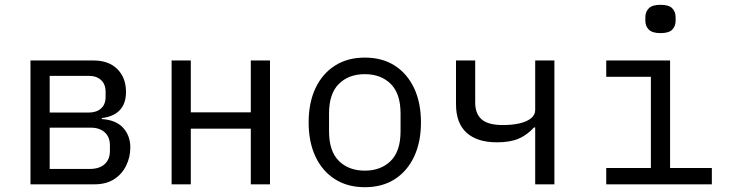

<svg xmlns="http://www.w3.org/2000/svg" viewBox="-20 -768 3040 800"><path d="M107 -516H370Q433 -516 469 -480Q505 -444 505 -385Q505 -337 479.5 -309.5Q454 -282 404 -276V-272Q464 -268 493.5 -235Q523 -202 523 -154Q523 -113 505.5 -77.5Q488 -42 455 -21Q422 0 373 0H107ZM353 -64Q394 -64 416 -84Q438 -104 438 -139V-162Q438 -197 416.5 -216.5Q395 -236 359 -236H187V-64ZM349 -299Q382 -299 401 -316Q420 -333 420 -364V-386Q420 -417 401 -434.5Q382 -452 349 -452H187V-299Z M695 -516H775V-300H1025V-516H1105V0H1025V-232H775V0H695Z M1500 12Q1428 12 1375.5 -21.5Q1323 -55 1294.5 -115.5Q1266 -176 1266 -258Q1266 -340 1294.5 -400.5Q1323 -461 1375.5 -494.5Q1428 -528 1500 -528Q1573 -528 1625 -494.5Q1677 -461 1705.5 -400.5Q1734 -340 1734 -258Q1734 -176 1705.5 -115.5Q1677 -55 1625 -21.5Q1573 12 1500 12ZM1500 -57Q1567 -57 1608 -97.5Q1649 -138 1649 -221V-295Q1649 -378 1608 -418.5Q1567 -459 1500 -459Q1433 -459 1392 -418.5Q1351 -378 1351 -295V-221Q1351 -138 1392 -97.5Q1433 -57 1500 -57Z M2210 -237H2205Q2177 -206 2141.5 -190.5Q2106 -175 2051 -175Q1968 -175 1924 -215Q1880 -255 1880 -334V-516H1960V-341Q1960 -294 1987 -270.5Q2014 -247 2075 -247Q2115 -247 2145 -254Q2175 -261 2192.5 -275Q2210 -289 2210 -310V-516H2290V0H2210Z M2732 -630Q2698 -630 2683.5 -644.5Q2669 -659 2669 -681V-697Q2669 -719 2683.5 -733.5Q2698 -748 2732 -748Q2767 -748 2781 -733.5Q2795 -719 2795 -697V-681Q2795 -659 2781 -644.5Q2767 -630 2732 -630ZM2506 -68H2692V-448H2506V-516H2772V-68H2946V0H2506Z"/></svg>

Font: Lilex
Style: Regular
Weight: 400
Monospace: yes
Designer: Mike Abbink, Paul van der Laan, Pieter van Rosmalen, Mikhael Khrustik
Foundry: Mikhael Khrustik
Version: Version 2.510